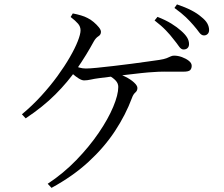

<svg xmlns="http://www.w3.org/2000/svg" viewBox="-20 -828 1040 892"><path d="M786.6 -645.1Q771.3 -665.6 750.5 -687.1Q729.8 -708.7 698.2 -733L711.7 -749.6Q749.1 -735 776.2 -718.3Q803.2 -701.5 821.1 -685.3Q840.8 -668 849.5 -653.4Q858.2 -638.8 858.2 -623.1Q858.2 -611.4 851.4 -604.8Q844.5 -598.1 832.6 -598.1Q821.2 -598.1 811.4 -612.5Q801.6 -626.8 786.6 -645.1ZM878.7 -710.9Q862.8 -729.5 843.4 -748.1Q824.1 -766.7 790.4 -791.1L802.2 -807.6Q841.4 -794.3 869.2 -779.9Q896.9 -765.6 915 -749.6Q934.8 -734.2 943.1 -719.1Q951.4 -704 951.4 -688.2Q951.4 -676.7 944.5 -670.1Q937.7 -663.4 927.6 -663.4Q915.5 -663.4 905.3 -677.6Q895.1 -691.9 878.7 -710.9ZM81.8 -297Q129.4 -336.5 171.3 -382.3Q213.1 -428.1 246.7 -474.1Q280.2 -520.2 304.2 -561.8Q328.3 -603.4 341.2 -636.3Q354.2 -669.3 354.2 -687Q354.2 -704.2 342.8 -717.7Q331.4 -731.1 308.2 -749.1L318.2 -765.6Q338.2 -761.8 356.1 -756.5Q374.1 -751.2 386.4 -744.5Q400.9 -737.7 415.2 -725.5Q429.5 -713.4 439.2 -701.3Q449 -689.2 449 -680.1Q449 -666.6 437.2 -659.5Q425.5 -652.3 416.6 -637Q381 -571.5 338.1 -509.3Q295.1 -447.2 237.5 -389.5Q180 -331.9 99.3 -278.2ZM310.2 -528.7Q332.5 -518.8 347.9 -514.2Q363.3 -509.7 379.1 -509.7Q396.1 -509.7 430.5 -513.1Q464.8 -516.5 507.7 -521.5Q550.5 -526.5 592.8 -532Q635.1 -537.5 669.5 -542.5Q703.9 -547.5 720.4 -549.7Q742.3 -553.1 753.9 -557.6Q765.6 -562 772.6 -565.8Q779.7 -569.5 788.9 -569.5Q806.4 -569.5 825.2 -562.8Q843.9 -556 857.3 -545.5Q870.6 -535 870.6 -522.3Q870.6 -509.8 863.6 -502.4Q856.7 -495 831.6 -495Q816.9 -495 793.2 -495.1Q769.5 -495.2 743.2 -495.2Q716.9 -495.2 693.3 -493.2Q671.1 -492.2 637.7 -488.6Q604.4 -485 567.1 -480.5Q529.9 -476 495.9 -471.9Q461.8 -467.8 438.1 -464.6Q419.1 -462.2 401.8 -458.3Q384.6 -454.5 370.6 -454.5Q360.3 -454.5 346.1 -463.3Q332 -472.1 318.4 -484Q304.7 -496 294.7 -505.8ZM219.3 44.8 201.6 25.8Q274.9 -22.6 335 -84.8Q395.1 -147 438.8 -211.2Q482.5 -275.4 506 -331.6Q529.5 -387.8 529.5 -424.1Q529.5 -440.6 517.8 -453.3Q506.1 -466.1 487.4 -476.1L502.8 -491.3Q534.8 -485.2 560.9 -472.3Q587 -459.4 602.7 -444.8Q618.4 -430.2 618.4 -419.3Q618.4 -406.4 608.7 -398.2Q599 -389.9 593.2 -373.4Q563.9 -294.6 513.9 -218.7Q463.9 -142.9 391 -75.9Q318.2 -9 219.3 44.8Z"/></svg>

Font: Noto Serif HK
Style: Regular
Weight: 200
Designer: Ryoko NISHIZUKA 西塚涼子 (kana & ideographs); Frank Grießhammer (Latin, Greek & Cyrillic); Wenlong ZHANG 张文龙 (bopomofo); San
Foundry: Adobe
Version: Version 2.001;hotconv 1.1.0;makeotfexe 2.6.0